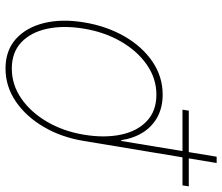

<svg xmlns="http://www.w3.org/2000/svg" viewBox="-143 -516 794 686"><g transform="rotate(-90 254.0 -173.0)"><path d="M14.6 204.1 93.3 -270Q106.4 -350.6 143.6 -413.8Q180.7 -477.1 234.6 -513.7Q288.6 -550.3 352.1 -550.3Q416 -550.3 457.3 -513.7Q498.5 -477.1 514.4 -413.6Q530.3 -350.1 517.1 -270Q503.9 -189.5 467.3 -125.7Q430.7 -62 377 -25.4Q323.2 11.2 258.8 11.2Q214.4 11.2 180.2 -6.8Q146 -24.9 124.5 -58.3Q103 -91.8 96.2 -136.7H93.3L37.1 204.1ZM258.8 -11.2Q316.4 -11.2 365.5 -45.2Q414.6 -79.1 448.5 -137.7Q482.4 -196.3 494.6 -270Q506.8 -343.8 494.1 -402.1Q481.4 -460.4 445.6 -494.1Q409.7 -527.8 352.1 -527.8Q294.4 -527.8 245.4 -494.1Q196.3 -460.4 162.1 -402.1Q127.9 -343.8 115.7 -270Q103.5 -196.3 116 -137.7Q128.4 -79.1 164.6 -45.2Q200.7 -11.2 258.8 -11.2ZM-68.8 104.5 -65.4 82H205.1L201.7 104.5Z"/></g></svg>

Font: Inter 16pt Thin
Style: Italic
Weight: 250
Italic angle: -9.3988°
Version: Version 4.001;git-66647c0bb